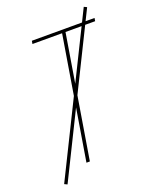

<svg xmlns="http://www.w3.org/2000/svg" viewBox="-163 -897 826 1059"><g transform="rotate(-20 250.0 -368.0)"><path d="M184 0 302 -717H128L131 -735H499L496 -717H322L204 0ZM45 77 28 69 464 -813 481 -805Z"/></g></svg>

Font: Iosevka Thin
Style: Italic
Weight: 100
Italic angle: -9°
Monospace: yes
Designer: Belleve Invis
Foundry: Belleve Invis
Version: Version 32.5.0; ttfautohint (v1.8.4)